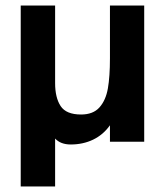

<svg xmlns="http://www.w3.org/2000/svg" viewBox="-20 -513 604 695"><path d="M55 -493H179.5V-212Q179.5 -159.5 199.5 -129Q219.5 -98.5 273.5 -98.5Q317 -98.5 340 -124.2Q363 -150 370.5 -193Q378 -236 378 -301.5V-493H502V0H378V-59.5Q353.5 -25 317 -7.5Q280.5 10 236 10Q199.5 10 179.5 -11.5V162H55Z"/></svg>

Font: HK Grotesk
Style: Bold
Weight: 700
Designer: Alfredo Marco Pradil
Foundry: Hanken Design Co.
Version: Version 3.001